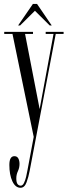

<svg xmlns="http://www.w3.org/2000/svg" viewBox="-20 -682 338 954"><path d="M82 251Q56.5 251 41.5 218.8Q26.5 186.5 26.5 137.5Q26.5 94 51.5 94Q65 94 71 105.2Q77 116.5 77 132.5Q77 151.5 69 168.5Q61 185.5 61 204Q61 224.5 67.2 232.5Q73.5 240.5 83 240.5Q92.5 240.5 99 227.5Q105.5 214.5 109.8 196.5Q114 178.5 116.5 163.5L147.5 -2L42 -513.5H1V-523.5H144V-513.5H104.5L177 -140L246 -513.5H207V-523.5H296V-513.5H257L158.5 3.5L127.5 166.5Q122 196.5 112 223.8Q102 251 82 251ZM70 -555.5 143.5 -662.5H164L237 -555.5H227L153.5 -628.5L80 -555.5Z"/></svg>

Font: Imbue 100pt Light
Style: Regular
Weight: 300
Designer: Tyler Finck
Foundry: Etcetera Type Company
Version: Version 1.102; ttfautohint (v1.8.3)